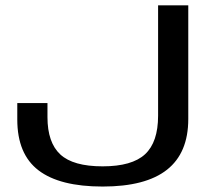

<svg xmlns="http://www.w3.org/2000/svg" viewBox="-20 -695 830 722"><path d="M366 6.5Q528 6.5 608 -56.8Q688 -120 688 -247.5V-675H574.5V-260Q574.5 -160.5 525.5 -115Q476.5 -69.5 366 -69.5Q255 -69.5 206.8 -114.2Q158.5 -159 158.5 -254.5V-307.5H45V-245.5Q45 -115.5 124.8 -54.5Q204.5 6.5 366 6.5Z"/></svg>

Font: Anybody Expanded
Style: Regular
Weight: 400
Width: 7
Version: Version 1.113;gftools[0.9.25]